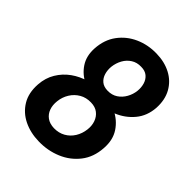

<svg xmlns="http://www.w3.org/2000/svg" viewBox="-206 -838 965 965"><g transform="rotate(45 277.0 -355.5)"><path d="M489.7 -198.2Q485.4 -129.9 448.7 -83Q412.1 -36.1 355.7 -12.5Q299.3 11.2 234.9 9.8Q174.8 8.8 126.7 -14.6Q78.6 -38.1 51.8 -82.3Q24.9 -126.5 29.3 -190.4Q32.7 -239.3 55.7 -277.3Q78.6 -315.4 114.5 -341.1Q150.4 -366.7 194.6 -379.4Q238.8 -392.1 284.2 -391.1Q340.8 -390.1 389.2 -367.4Q437.5 -344.7 465.8 -302Q494.1 -259.3 489.7 -198.2ZM365.2 -206.1Q368.7 -234.9 360.1 -259.3Q351.6 -283.7 332 -298.8Q312.5 -314 281.7 -314.5Q247.6 -315.4 220.7 -299.8Q193.8 -284.2 177.2 -257.3Q160.6 -230.5 157.2 -198.2Q153.8 -168.5 162.4 -144.8Q170.9 -121.1 190.7 -106.7Q210.4 -92.3 241.7 -91.3Q275.9 -90.8 302.2 -105.7Q328.6 -120.6 345 -147Q361.3 -173.3 365.2 -206.1ZM533.2 -527.3Q528.8 -466.3 493.4 -423.8Q458 -381.3 405 -359.6Q352.1 -337.9 295.4 -339.4Q243.2 -340.3 197.8 -361.6Q152.3 -382.8 125.7 -422.9Q99.1 -462.9 102.5 -519Q106.4 -584 140.1 -629.6Q173.8 -675.3 226.8 -699Q279.8 -722.7 341.3 -721.2Q398.9 -720.2 443.6 -696.8Q488.3 -673.3 512.5 -630.1Q536.6 -586.9 533.2 -527.3ZM405.8 -522Q408.2 -546.9 401.6 -569.1Q395 -591.3 378.2 -605.5Q361.3 -619.6 333.5 -619.6Q303.2 -620.6 280.3 -606Q257.3 -591.3 243.9 -566.9Q230.5 -542.5 227.1 -513.7Q224.6 -488.8 231.2 -466.3Q237.8 -443.8 254.4 -429.7Q271 -415.5 299.3 -415Q330.1 -414.6 352.5 -429.4Q375 -444.3 388.9 -469Q402.8 -493.7 405.8 -522Z"/></g></svg>

Font: Roboto SemiBold
Style: Italic
Weight: 600
Designer: Christian Robertson
Foundry: Google
Version: Version 3.009; 2024